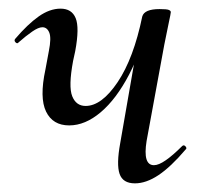

<svg xmlns="http://www.w3.org/2000/svg" viewBox="-20 -415 468 444"><path d="M140 -125Q102 -125 86.5 -157Q71 -189 85 -254L93 -297Q99 -327 94 -339.5Q89 -352 78 -352Q69 -352 54.5 -342Q40 -332 23 -317Q20 -313 16 -317Q12 -321 15 -325Q44 -359 69.5 -377Q95 -395 120 -395Q146 -395 155 -373Q164 -351 154 -297L149 -274Q138 -215 147 -192.5Q156 -170 178 -170Q215 -170 252 -225Q289 -280 309 -377L325 -376Q308 -299 278.5 -242.5Q249 -186 213 -155.5Q177 -125 140 -125ZM292 9Q264 9 256.5 -13Q249 -35 258 -84L309 -377Q314 -394 349 -394Q366 -394 370.5 -392Q375 -390 375 -387Q375 -384 370 -361Q365 -338 360 -312L319 -89Q310 -33 336 -33Q347 -33 363.5 -44.5Q380 -56 401 -77Q405 -81 409 -76.5Q413 -72 409 -69Q375 -29 346.5 -10Q318 9 292 9Z"/></svg>

Font: Cormorant Medium
Style: Italic
Weight: 500
Italic angle: -10°
Designer: Christian Thalmann (Catharsis Fonts)
Foundry: Catharsis Fonts
Version: Version 4.000